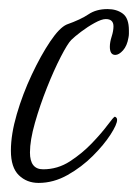

<svg xmlns="http://www.w3.org/2000/svg" viewBox="-20 -395 304 423"><path d="M65 8Q39 8 21.5 -9Q4 -26 4 -63Q4 -99 17 -143.5Q30 -188 50 -230.5Q70 -273 90.5 -303.5Q111 -334 127 -341Q158 -352 175 -363.5Q192 -375 217 -375Q237 -375 250.5 -365Q264 -355 264 -328Q264 -324 264 -320.5Q264 -317 263 -312Q260 -294 251 -284Q242 -274 234 -274Q222 -274 222 -292Q222 -302 226 -314.5Q230 -327 230 -337Q230 -353 213 -353Q204 -353 188.5 -344.5Q173 -336 158.5 -325Q144 -314 137 -307Q129 -299 114 -270Q99 -241 83.5 -202Q68 -163 57 -124.5Q46 -86 46 -59Q46 -22 75 -22Q107 -22 134 -39.5Q161 -57 182.5 -79.5Q204 -102 217 -119.5Q230 -137 233 -138Q238 -136 238 -131Q238 -121 223.5 -98.5Q209 -76 184.5 -51.5Q160 -27 129 -9.5Q98 8 65 8Z"/></svg>

Font: Bilbo
Style: Regular
Weight: 400
Designer: Robert E. Leuschke
Foundry: Robert E. Leuschke
Version: Version 1.100